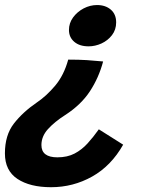

<svg xmlns="http://www.w3.org/2000/svg" viewBox="-41 -572 579 781"><path d="M354 -551.5Q388 -551.5 409.8 -532.8Q431.5 -514 431.5 -481Q431.5 -451 414.5 -429Q397.5 -407 371.8 -395.2Q346 -383.5 319.5 -383.5Q282.5 -383.5 261 -402Q239.5 -420.5 239.5 -450Q239.5 -478 256.2 -501Q273 -524 299.2 -537.8Q325.5 -551.5 354 -551.5ZM236.5 -329.5Q280.5 -329.5 311.8 -327.5Q343 -325.5 378.5 -322Q361 -256 324.8 -200.8Q288.5 -145.5 224 -104Q181 -76.5 154.2 -47Q127.5 -17.5 127.5 18Q127.5 68 192.5 68Q233 68 262.5 52.5Q292 37 315.5 11Q339 -15 361 -46L460 16.5Q411 103 333.8 146.2Q256.5 189.5 166.5 189.5Q81 189.5 30 155.8Q-21 122 -21 52Q-21 -22 15.2 -69Q51.5 -116 110 -156Q148.5 -182 183.8 -224Q219 -266 236.5 -329.5Z"/></svg>

Font: Grandstander SemiBold
Style: Italic
Weight: 600
Italic angle: -15°
Designer: Tyler Finck
Foundry: Etcetera Type Co
Version: Version 1.200; ttfautohint (v1.8.3)